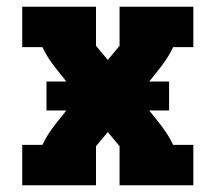

<svg xmlns="http://www.w3.org/2000/svg" viewBox="-20 -550 640 570"><path d="M46 0V-120H106Q116 -141 129 -160Q142 -179 157 -197L177 -222H118V-308H177L157 -333Q142 -351 129 -370Q116 -389 106 -410H46V-530H265V-414Q266 -413 267 -411.5Q268 -410 270 -408L300 -372L330 -408L331 -409Q332 -410 333 -411.5Q334 -413 335 -414V-530H554V-410H494Q484 -389 471 -370Q458 -351 443 -333L423 -308H482V-222H423L443 -197Q458 -179 471 -160Q484 -141 494 -120H554V0H335V-116Q334 -117 333 -118.5Q332 -120 330 -122L300 -158L270 -122Q268 -120 267 -118.5Q266 -117 265 -116V0Z"/></svg>

Font: Iosevka Curly Slab HvEx
Style: Regular
Weight: 900
Width: 7
Monospace: yes
Designer: Belleve Invis
Foundry: Belleve Invis
Version: Version 11.1.0; ttfautohint (v1.8.3)